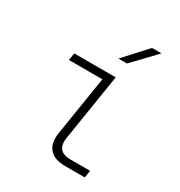

<svg xmlns="http://www.w3.org/2000/svg" viewBox="-183 -910 967 1034"><g transform="rotate(30 300.0 -392.5)"><path d="M374 0Q307 0 276 -35Q245 -70 255 -135L314 -505H106L113 -550H371L305 -135Q291 -45 381 -45H503L496 0ZM333 -645 461 -785H520L386 -645Z"/></g></svg>

Font: JetBrains Mono Thin
Style: Italic
Weight: 100
Italic angle: -9°
Monospace: yes
Designer: Philipp Nurullin, Konstantin Bulenkov
Foundry: JetBrains
Version: Version 2.305; ttfautohint (v1.8.4.7-5d5b)